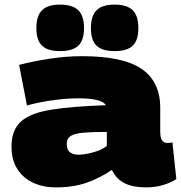

<svg xmlns="http://www.w3.org/2000/svg" viewBox="-20 -804 786 834"><path d="M30 -168Q30 -239 71 -276Q112 -313 202.5 -327.5Q293 -342 440 -347Q430 -363 399 -370Q368 -377 319 -377Q273 -377 212.5 -369Q152 -361 97 -346L63 -522Q123 -538 196 -549Q269 -560 336 -560Q515 -560 595.5 -504.5Q676 -449 676 -336V-234Q676 -204 684.5 -193.5Q693 -183 706 -183Q711 -183 717.5 -183.5Q724 -184 729 -186L746 -26Q721 -10 687.5 0Q654 10 613 10Q558 10 521.5 -8Q485 -26 466 -66Q413 -30 355.5 -10Q298 10 223 10Q168 10 124.5 -10Q81 -30 55.5 -69.5Q30 -109 30 -168ZM270 -179Q270 -153 284 -142.5Q298 -132 321 -132Q345 -132 382 -141.5Q419 -151 444 -170V-231Q379 -231 341 -227.5Q303 -224 286.5 -213Q270 -202 270 -179ZM478 -582Q424 -582 399.5 -605.5Q375 -629 375 -682Q375 -735 399.5 -759.5Q424 -784 478 -784Q532 -784 556.5 -759.5Q581 -735 581 -682Q581 -629 556.5 -605.5Q532 -582 478 -582ZM241 -582Q187 -582 162.5 -605.5Q138 -629 138 -682Q138 -735 162.5 -759.5Q187 -784 241 -784Q295 -784 320 -759.5Q345 -735 345 -682Q345 -629 320 -605.5Q295 -582 241 -582Z"/></svg>

Font: Georama Extended Black
Style: Regular
Weight: 900
Width: 7
Designer: Jean-Baptiste Levee
Foundry: Production Type
Version: Version 1.000